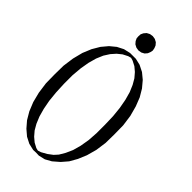

<svg xmlns="http://www.w3.org/2000/svg" viewBox="-273 -991 1045 1045"><g transform="rotate(45 250.0 -468.0)"><path d="M296.9 -755.9 334 -737.3 367.2 -710 397.5 -673.8 422.9 -630.9 442.4 -581.1 458 -523.4 466.8 -460 467.8 -390.6 466.8 -324.2 458 -261.7 442.4 -205.1 421.9 -156.2 397.5 -113.3 367.2 -78.1 331.1 -46.9 295.9 -27.3 258.8 -18.6 237.3 -19.5 215.8 -18.6H214.8L176.8 -27.3L140.6 -45.9L107.4 -74.2L77.1 -109.4L51.8 -152.3L31.2 -203.1L16.6 -260.7L7.8 -324.2L6.8 -393.6L7.8 -460L16.6 -523.4L31.2 -581.1L51.8 -630.9L77.1 -673.8L107.4 -710L140.6 -737.3L176.8 -755.9L214.8 -764.6H215.8H237.3H258.8H259.8ZM386.7 -513.7 377 -566.4 364.3 -612.3 347.7 -651.4 329.1 -683.6 306.6 -710 282.2 -730.5 253.9 -745.1 237.3 -750 219.7 -745.1 191.4 -730.5 166 -710 142.6 -683.6 122.1 -651.4 105.5 -612.3 92.8 -566.4 84 -514.6 79.1 -457V-392.6L82 -328.1L87.9 -269.5L97.7 -217.8L110.4 -171.9L127 -131.8L145.5 -99.6L168 -73.2L192.4 -52.7L219.7 -38.1L235.4 -34.2L253.9 -40L285.2 -57.6L312.5 -78.1L332 -99.6L351.6 -132.8L369.1 -171.9L381.8 -217.8L390.6 -269.5L394.5 -327.1V-391.6L392.6 -456.1ZM202.1 -818.4 190.4 -832 183.6 -846.7 182.6 -861.3 183.6 -877 190.4 -891.6 202.1 -905.3 218.8 -914.1 237.3 -917 255.9 -914.1 272.5 -905.3 284.2 -891.6 290 -877 293 -861.3 290 -846.7 284.2 -832 272.5 -818.4 255.9 -809.6 237.3 -806.6 218.8 -809.6Z"/></g></svg>

Font: B2 Hana
Style: Regular
Weight: 500
Version: 2020-08-05; (max)